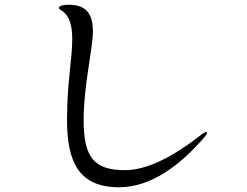

<svg xmlns="http://www.w3.org/2000/svg" viewBox="-20 -767 1040 808"><path d="M481 21C617 21 738 -72 839 -188C845 -195 851 -203 851 -208C851 -211 850 -212 848 -212C843 -212 836 -206 828 -201C677 -82 575 -51 506 -51C376 -51 332 -104 332 -262C332 -325 340 -404 352 -479C362 -546 371 -601 371 -636C371 -698 351 -747 270 -747C257 -747 228 -745 228 -734C228 -730 232 -727 237 -724C273 -702 284 -660 284 -602C284 -517 262 -420 262 -263C262 -82 314 21 481 21Z"/></svg>

Font: Shippori Mincho OTF Medium
Style: Regular
Weight: 500
Designer: FONTDASU
Foundry: FONTDASU / Google Inc. / but / Adobe
Version: Version 3.300;hotconv 1.0.109;makeotfexe 2.5.65596